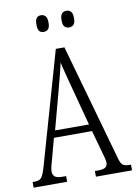

<svg xmlns="http://www.w3.org/2000/svg" viewBox="-98 -969 733 1032"><g transform="rotate(-10 268.5 -453.0)"><path d="M0 0V-31H14Q38 -31 49.5 -46Q61 -61 75 -112L247 -714H294L475 -72Q482 -48 493 -39.5Q504 -31 529 -31H537V0H340V-31H359Q387 -31 398 -39.5Q409 -48 409 -65Q409 -74 404.5 -91.5Q400 -109 395 -126L362 -245H154L125 -137Q120 -122 115 -101Q110 -80 110 -68Q110 -51 121 -41Q132 -31 162 -31H183V0ZM167 -283H352L298 -486Q285 -537 275 -574Q265 -611 260 -637Q254 -610 244.5 -574Q235 -538 225 -499ZM338 -815Q323 -815 313.5 -824.5Q304 -834 304 -860Q304 -886 313.5 -896Q323 -906 338 -906Q353 -906 362.5 -896Q372 -886 372 -860Q372 -834 362.5 -824.5Q353 -815 338 -815ZM199 -815Q184 -815 175.5 -824.5Q167 -834 167 -860Q167 -886 175.5 -896Q184 -906 199 -906Q214 -906 223.5 -896Q233 -886 233 -860Q233 -834 223.5 -824.5Q214 -815 199 -815Z"/></g></svg>

Font: Noto Serif Tamil ExtraCondensed Light
Style: Regular
Weight: 300
Width: 2
Designer: Indian Type Foundry, Tom Grace, and the Monotype Design Team
Foundry: Monotype Imaging Inc.
Version: Version 2.004; ttfautohint (v1.8.4.7-5d5b)